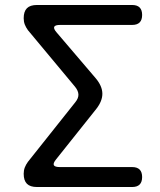

<svg xmlns="http://www.w3.org/2000/svg" viewBox="-20 -750 640 770"><path d="M510 0H128Q101 0 88 -13Q75 -26 75 -53Q75 -67 79.5 -78.5Q84 -90 92 -101L282 -340Q295 -356 294.5 -371Q294 -386 281 -402L92 -629Q84 -640 79.5 -651.5Q75 -663 75 -677Q75 -704 88 -717Q101 -730 128 -730H510Q530 -730 540 -720Q550 -710 550 -690Q550 -670 540 -660Q530 -650 510 -650H221Q201 -650 197.5 -642.5Q194 -635 207 -620L364 -436Q390 -405 390.5 -375Q391 -345 366 -313L205 -111Q192 -95 196 -87.5Q200 -80 220 -80H510Q530 -80 540 -70Q550 -60 550 -40Q550 -20 540 -10Q530 0 510 0Z"/></svg>

Font: Maple Mono Normal
Style: Regular
Weight: 400
Monospace: yes
Designer: subframe7536
Version: Version 7.000